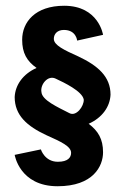

<svg xmlns="http://www.w3.org/2000/svg" viewBox="-20 -492 434 667"><path d="M221 -99C180 -120 126 -144 124 -172C119 -198 146 -232 173 -219C203 -205 266 -175 271 -146C272 -123 245 -86 221 -99ZM180 155C304 155 338 85 338 37C338 -9 321 -37 288 -62C335 -83 362 -121 364 -163C364 -226 320 -264 252 -296C203 -318 167 -335 167 -357C167 -374 179 -388 202 -388C245 -388 248 -351 248 -351L338 -371C338 -371 323 -472 203 -472C102 -472 57 -415 57 -354C57 -308 73 -280 107 -256C60 -235 33 -197 31 -155C31 -92 73 -54 142 -22C191 0 227 16 227 39C227 55 216 70 181 70C135 70 122 27 122 27L31 46C31 46 48 155 180 155Z"/></svg>

Font: Hussar Tani
Style: Bold
Weight: 700
Foundry: Cannot Into Space Fonts
Version: Version 0.92